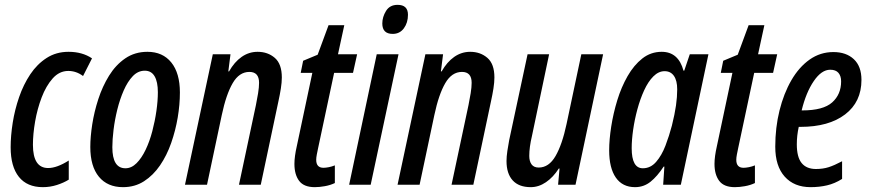

<svg xmlns="http://www.w3.org/2000/svg" viewBox="-20 -763 3593 793"><path d="M157 10Q92 10 58 -32.5Q24 -75 24 -155Q24 -202 32.5 -256Q41 -310 59 -362Q77 -414 105 -456Q133 -498 172.5 -523.5Q212 -549 263 -549Q320 -549 360 -522L323 -449Q295 -470 262 -470Q225 -470 197.5 -439Q170 -408 152 -360.5Q134 -313 125 -261Q116 -209 116 -165Q116 -69 179 -69Q215 -69 264 -100V-21Q243 -8 215 1Q187 10 157 10Z M488 10Q424 10 388.5 -33Q353 -76 353 -156Q353 -198 361 -249.5Q369 -301 386 -353.5Q403 -406 430.5 -450.5Q458 -495 497.5 -522Q537 -549 589 -549Q652 -549 687.5 -505Q723 -461 723 -381Q723 -331 714 -277.5Q705 -224 687 -172.5Q669 -121 641 -80Q613 -39 575 -14.5Q537 10 488 10ZM498 -68Q523 -68 544 -89Q565 -110 581.5 -144.5Q598 -179 609 -221Q620 -263 626 -305Q632 -347 632 -382Q632 -425 618.5 -448Q605 -471 578 -471Q550 -471 528.5 -448.5Q507 -426 491 -389.5Q475 -353 464.5 -310.5Q454 -268 449 -227Q444 -186 444 -155Q444 -68 498 -68Z M744 0 859 -539H932L923 -468H926Q948 -507 978 -528Q1008 -549 1044 -549Q1086 -549 1115 -524Q1144 -499 1144 -443Q1144 -423 1140 -397.5Q1136 -372 1130 -345L1057 0H967L1037 -329Q1042 -353 1046 -378Q1050 -403 1050 -421Q1050 -466 1010 -466Q968 -466 941 -419.5Q914 -373 896 -288L835 0Z M1280 10Q1235 10 1215.5 -16Q1196 -42 1196 -86Q1196 -116 1206 -160L1270 -462H1222L1232 -512L1292 -537L1337 -659H1402L1376 -539H1455L1438 -462H1360L1294 -152Q1291 -138 1288.5 -125Q1286 -112 1286 -103Q1286 -70 1316 -70Q1325 -70 1338 -72.5Q1351 -75 1363 -80V-7Q1344 2 1321.5 6Q1299 10 1280 10Z M1602 -623Q1559 -623 1559 -666Q1559 -693 1574.5 -718Q1590 -743 1622 -743Q1665 -743 1665 -702Q1665 -669 1648 -646Q1631 -623 1602 -623ZM1422 0 1536 -539H1626L1511 0Z M1622 0 1737 -539H1810L1801 -468H1804Q1826 -507 1856 -528Q1886 -549 1922 -549Q1964 -549 1993 -524Q2022 -499 2022 -443Q2022 -423 2018 -397.5Q2014 -372 2008 -345L1935 0H1845L1915 -329Q1920 -353 1924 -378Q1928 -403 1928 -421Q1928 -466 1888 -466Q1846 -466 1819 -419.5Q1792 -373 1774 -288L1713 0Z M2172 10Q2123 10 2097.5 -18Q2072 -46 2072 -98Q2072 -116 2075.5 -139.5Q2079 -163 2083 -184L2159 -539H2248L2177 -201Q2166 -155 2166 -119Q2166 -97 2175.5 -84Q2185 -71 2205 -71Q2247 -71 2274.5 -118.5Q2302 -166 2320 -251L2381 -539H2471L2357 0H2285L2291 -67H2288Q2265 -31 2235 -10.5Q2205 10 2172 10Z M2603 10Q2551 10 2523.5 -29.5Q2496 -69 2496 -142Q2496 -186 2504.5 -240.5Q2513 -295 2529.5 -349Q2546 -403 2572 -448.5Q2598 -494 2633 -521.5Q2668 -549 2713 -549Q2782 -549 2803 -471H2806L2829 -539H2906L2792 0H2719L2724 -75H2721Q2695 -35 2667 -12.5Q2639 10 2603 10ZM2635 -68Q2667 -68 2690 -94.5Q2713 -121 2728.5 -161.5Q2744 -202 2755 -244Q2767 -292 2772 -327.5Q2777 -363 2777 -394Q2777 -430 2763.5 -449.5Q2750 -469 2725 -469Q2700 -469 2678.5 -447.5Q2657 -426 2640.5 -390Q2624 -354 2612.5 -311.5Q2601 -269 2595 -227Q2589 -185 2589 -151Q2589 -68 2635 -68Z M3015 10Q2970 10 2950.5 -16Q2931 -42 2931 -86Q2931 -116 2941 -160L3005 -462H2957L2967 -512L3027 -537L3072 -659H3137L3111 -539H3190L3173 -462H3095L3029 -152Q3026 -138 3023.5 -125Q3021 -112 3021 -103Q3021 -70 3051 -70Q3060 -70 3073 -72.5Q3086 -75 3098 -80V-7Q3079 2 3056.5 6Q3034 10 3015 10Z M3328 10Q3260 10 3221 -33.5Q3182 -77 3182 -157Q3182 -236 3199.5 -306.5Q3217 -377 3248.5 -431.5Q3280 -486 3324 -517Q3368 -548 3422 -548Q3475 -548 3506.5 -518.5Q3538 -489 3538 -433Q3538 -342 3470.5 -290.5Q3403 -239 3286 -239H3279Q3271 -203 3271 -167Q3271 -114 3291 -89.5Q3311 -65 3350 -65Q3379 -65 3402.5 -72.5Q3426 -80 3458 -97V-24Q3428 -5 3396 2.5Q3364 10 3328 10ZM3294 -307Q3380 -307 3417 -340Q3454 -373 3454 -427Q3454 -449 3443 -462Q3432 -475 3409 -475Q3373 -475 3341 -428Q3309 -381 3291 -307Z"/></svg>

Font: Noto Sans ExtraCondensed Medium
Style: Italic
Weight: 500
Width: 2
Italic angle: -12°
Designer: Monotype Design Team
Foundry: Monotype Imaging Inc.
Version: Version 2.013; ttfautohint (v1.8.4.7-5d5b)